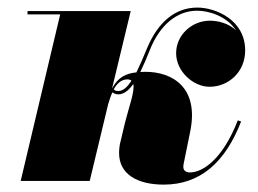

<svg xmlns="http://www.w3.org/2000/svg" viewBox="-20 -490 698 520"><path d="M143 -451 36 0H223L273 -208C276.5 -219.5 280 -230.5 284.5 -240C288.5 -237 293.5 -234.5 300.5 -234.5C315.5 -234.5 328.5 -245 341 -262.5C345.5 -242.5 329 -200 318.5 -157.5L306.5 -107C304 -98.5 302.5 -86 302.5 -75.5C302.5 -18.5 351.5 10 423.5 10C522 10 590 -50 633 -161L624 -164C583 -58 528.5 -23 494.5 -23C483 -23 476.5 -28.5 476.5 -38C476.5 -40 477 -45 477.5 -47L495 -133C520 -253.5 446.5 -295.5 374 -295.5C369 -295.5 364.5 -295 360 -295C369 -313.5 378 -334.5 387 -357.5C413 -421 458 -461 514 -461C546 -461 594.5 -446 619 -408C600 -426 572.5 -434 548.5 -434C500 -434 457 -395.5 457 -346C457 -296 504 -255 547.5 -255C598.5 -255 644 -294.5 644 -353.5C644 -436.5 563.5 -469.5 514.5 -469.5C454 -469.5 408 -429.5 379 -361C369 -336.5 359 -313.5 349.5 -294C320.5 -291 299.5 -280.5 283.5 -250.5L334 -460H54.5V-451ZM325 -275C330 -275 333.5 -273.5 336 -271.5C325 -254 313 -243.5 300.5 -243.5C294.5 -243.5 291.5 -244.5 288 -248C297 -264 308.5 -275 325 -275Z"/></svg>

Font: Bodoni* 24pt Fatface
Style: Italic
Weight: 900
Italic angle: -13°
Version: Version 2.3